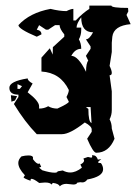

<svg xmlns="http://www.w3.org/2000/svg" viewBox="-20 -471 484 681"><path d="M296.9 -451.2H375Q375 -442.9 434.1 -442.9L435.1 -430.7L428.7 -418L443.4 -385.3Q383.3 -379.9 378.4 -340.8L376.5 -319.3V-286.6L368.7 -237.3Q376.5 -221.2 376.5 -212.4Q376.5 -204.1 368.7 -204.1L376.5 -147V-81.1Q376.5 -62.5 368.7 -47.9Q376.5 -33.7 376.5 -15.1L386.2 21Q365.7 70.8 321.3 70.8Q310.5 70.8 289.1 21L305.2 -3.4V-11.7Q305.2 -23.4 280.8 -36.6Q228 4.9 199.7 4.9H110.4Q67.9 -38.6 29.3 -102.1L45.4 -127V-135.3Q13.2 -135.3 13.2 -159.7Q13.2 -182.6 78.1 -192.9Q78.1 -184.6 95.7 -174.8L78.1 -143.6Q118.7 -112.3 118.7 -94.2V-85.9Q136.7 -85.9 150.9 -94.2Q165 -85.9 183.6 -85.9Q224.1 -104.5 224.1 -110.4L215.8 -127Q224.1 -143.1 224.1 -151.9Q194.3 -213.4 127 -217.3V-266.6L156.7 -299.8L167 -277.3L167.5 -303.7L208 -340.8V-349.1Q191.4 -369.1 191.4 -381.8H175.3L150.9 -365.7H143.1L118.7 -381.8L110.4 -365.7Q127 -362.8 127 -349.1L110.4 -340.8Q45.4 -368.2 45.4 -381.8Q85.4 -425.8 159.2 -439.5Q191.4 -431.6 215.8 -431.6Q231.4 -439.5 240.2 -439.5V-398.4H248.5Q274.9 -425.8 296.9 -439.5ZM251.5 -373H268.1V-364.7Q268.1 -346.2 259.8 -331.5Q268.1 -316.9 268.1 -297.9Q246.1 -297.9 232.9 -272.9Q257.3 -272.9 285.2 -216.3Q285.2 -246.6 293 -255.9L284.7 -272.9L301.3 -297.9V-306.2L284.7 -331.5Q296.9 -331.5 310.1 -356.4Q268.1 -356.4 268.1 -409.7Q251.5 -387.2 251.5 -373ZM42 -172.4V-155.8H50.3L58.1 -165.5ZM284.7 -91.3 293.5 -84.5Q293.5 -38.6 304.7 -34.7L301.3 -91.3ZM40.5 -129.9 33.2 -114.7 20.5 -110.4 18.6 -133.3ZM81.1 80.3Q97.2 80.3 97.2 89.2L96.7 93.3Q108.9 110 116.7 110L120.6 108.6L126 120.6L118.7 123.7L129.9 132.9Q157.7 141.5 173.8 141.5Q183.6 141.5 184.6 136.7L202.6 133.6Q215.8 140.8 229 140.8Q249 140.8 270.5 123.7L265.1 112.4Q278.3 105.9 278.3 98L275.9 91.2L292 85.7L302.7 88.1Q307.1 88.1 307.1 84.7L306.2 79.9L308.6 79.6Q322.3 79.6 327.1 95.3L339.4 93.3Q328.1 101.1 328.1 104.5Q328.1 107.3 334.5 107.3H337.9Q345.7 117.9 345.7 129.2Q345.7 155.5 289.6 165.7Q282.7 176 272 176L264.6 175.3L253.9 177Q252 183.5 239.7 183.5L215.8 181.1Q200.7 181.1 191.9 190Q189 180.4 167.5 177.7L162.6 183.5Q158.2 176.3 139.2 176.3L119.1 178Q99.6 163.3 92.3 163.3Q88.4 163.3 88.4 167.8V170.2Q64.9 162 63.5 157.9L68.4 150.7Q44.9 126.1 44.9 106.9Q44.9 94.6 56.2 83.7Q69.3 80.3 81.1 80.3Z"/></svg>

Font: Truetypewriter PolyglOTT
Style: Regular
Weight: 400
Designer: Sergey Beatoff a.k.a. Sam_T
Version: Version 3.76